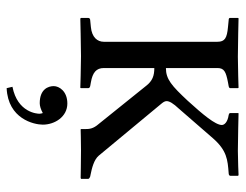

<svg xmlns="http://www.w3.org/2000/svg" viewBox="-98 -404 720 563"><g transform="rotate(90 261.5 -122.0)"><path d="M283 40C247 40 232 64 232 80C232 96 241 121 282 121C290 121 300 118 311 112C312 115 313 118 313 122C313 128 310 186 234 201L238 218C328 214 345 138 345 112C345 77 322 40 283 40ZM179 -215C201 -215 217 -210 232 -190L343 -52C357 -36 358 -25 358 -12V0L359 1C359 1 395 0 420 0C448 0 501 1 501 1L504 0V-21C504 -24 500 -26 497 -27L492 -28C472 -32 448 -38 436 -52L285 -234C280 -240 276 -245 276 -251C276 -259 282 -270 299 -288L385 -387C421 -428 448 -430 487 -433C492 -433 495 -435 495 -438V-461L492 -462C492 -462 448 -460 422 -460C393 -460 312 -462 312 -462L311 -461V-438C311 -435 313 -434 317 -433C337 -430 346 -421 346 -413C346 -394 315 -357 275 -313C231 -266 212 -249 179 -249V-400C179 -420 190 -425 221 -431L232 -433C236 -434 238 -435 238 -438V-460L237 -462C237 -462 174 -460 146 -460C115 -460 33 -462 33 -462L32 -460V-437C32 -434 35 -433 39 -433L59 -431C91 -428 102 -422 102 -400V-67C102 -48 89 -32 59 -29L39 -27C35 -27 32 -25 32 -21V0L34 2C34 2 116 0 144 0C174 0 237 2 237 2L238 0V-21C238 -25 235 -26 232 -27L221 -29C192 -34 179 -45 179 -67Z"/></g></svg>

Font: Linux Libertine O C
Style: Regular
Weight: 400
Designer: Philipp H. Poll
Foundry: Philipp H. Poll
Version: Version 4.0.3